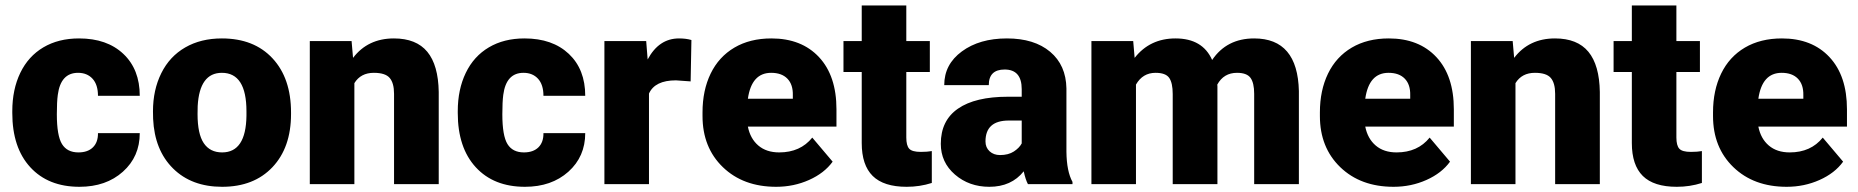

<svg xmlns="http://www.w3.org/2000/svg" viewBox="-20 -680 6860 709"><path d="M269.5 -117.2Q304.2 -117.2 323.2 -136Q342.3 -154.8 341.8 -188.5H496.1Q496.1 -101.6 433.8 -45.9Q371.6 9.8 273.4 9.8Q158.2 9.8 91.8 -62.5Q25.4 -134.8 25.4 -262.7V-269.5Q25.4 -349.6 54.9 -410.9Q84.5 -472.2 140.1 -505.1Q195.8 -538.1 272 -538.1Q375 -538.1 435.5 -481Q496.1 -423.8 496.1 -326.2H341.8Q341.8 -367.2 321.8 -389.2Q301.8 -411.1 268.1 -411.1Q204.1 -411.1 193.4 -329.6Q189.9 -303.7 189.9 -258.3Q189.9 -178.7 209 -147.9Q228 -117.2 269.5 -117.2Z M544.9 -269Q544.9 -348.1 575.7 -409.9Q606.4 -471.7 664.1 -504.9Q721.7 -538.1 799.3 -538.1Q918 -538.1 986.3 -464.6Q1054.7 -391.1 1054.7 -264.6V-258.8Q1054.7 -135.3 986.1 -62.7Q917.5 9.8 800.3 9.8Q687.5 9.8 619.1 -57.9Q550.8 -125.5 545.4 -241.2ZM709.5 -258.8Q709.5 -185.5 732.4 -151.4Q755.4 -117.2 800.3 -117.2Q888.2 -117.2 890.1 -252.4V-269Q890.1 -411.1 799.3 -411.1Q716.8 -411.1 710 -288.6Z M1278.3 -528.3 1283.7 -466.3Q1338.4 -538.1 1434.6 -538.1Q1517.1 -538.1 1557.9 -488.8Q1598.6 -439.5 1600.1 -340.3V0H1435.1V-333.5Q1435.1 -373.5 1418.9 -392.3Q1402.8 -411.1 1360.4 -411.1Q1312 -411.1 1288.6 -373V0H1124V-528.3Z M1914.6 -117.2Q1949.2 -117.2 1968.3 -136Q1987.3 -154.8 1986.8 -188.5H2141.1Q2141.1 -101.6 2078.9 -45.9Q2016.6 9.8 1918.5 9.8Q1803.2 9.8 1736.8 -62.5Q1670.4 -134.8 1670.4 -262.7V-269.5Q1670.4 -349.6 1700 -410.9Q1729.5 -472.2 1785.2 -505.1Q1840.8 -538.1 1917 -538.1Q2020 -538.1 2080.6 -481Q2141.1 -423.8 2141.1 -326.2H1986.8Q1986.8 -367.2 1966.8 -389.2Q1946.8 -411.1 1913.1 -411.1Q1849.1 -411.1 1838.4 -329.6Q1835 -303.7 1835 -258.3Q1835 -178.7 1854 -147.9Q1873 -117.2 1914.6 -117.2Z M2530.3 -379.4 2476.1 -383.3Q2398.4 -383.3 2376.5 -334.5V0H2211.9V-528.3H2366.2L2371.6 -460.4Q2413.1 -538.1 2487.3 -538.1Q2513.7 -538.1 2533.2 -532.2Z M2846.2 9.8Q2724.6 9.8 2649.4 -62.7Q2574.2 -135.3 2574.2 -251.5V-265.1Q2574.2 -346.2 2604.2 -408.2Q2634.3 -470.2 2691.9 -504.2Q2749.5 -538.1 2828.6 -538.1Q2939.9 -538.1 3004.4 -469Q3068.8 -399.9 3068.8 -276.4V-212.4H2741.7Q2750.5 -168 2780.3 -142.6Q2810.1 -117.2 2857.4 -117.2Q2935.5 -117.2 2979.5 -171.9L3054.7 -83Q3023.9 -40.5 2967.5 -15.4Q2911.1 9.8 2846.2 9.8ZM2827.6 -411.1Q2755.4 -411.1 2741.7 -315.4H2907.7V-328.1Q2908.7 -367.7 2887.7 -389.4Q2866.7 -411.1 2827.6 -411.1Z M3326.7 -659.7V-528.3H3413.6V-414.1H3326.7V-172.4Q3326.7 -142.6 3337.4 -130.9Q3348.1 -119.1 3379.9 -119.1Q3404.3 -119.1 3420.9 -122.1V-4.4Q3376.5 9.8 3328.1 9.8Q3243.2 9.8 3202.6 -30.3Q3162.1 -70.3 3162.1 -151.9V-414.1H3094.7V-528.3H3162.1V-659.7Z M3775.9 0Q3767.1 -16.1 3760.3 -47.4Q3714.8 9.8 3633.3 9.8Q3558.6 9.8 3506.3 -35.4Q3454.1 -80.6 3454.1 -148.9Q3454.1 -234.9 3517.6 -278.8Q3581.1 -322.8 3702.1 -322.8H3752.9V-350.6Q3752.9 -423.3 3689.9 -423.3Q3631.3 -423.3 3631.3 -365.7H3466.8Q3466.8 -442.4 3532 -490.2Q3597.2 -538.1 3698.2 -538.1Q3799.3 -538.1 3857.9 -488.8Q3916.5 -439.5 3918 -353.5V-119.6Q3918.9 -46.9 3940.4 -8.3V0ZM3672.9 -107.4Q3703.6 -107.4 3723.9 -120.6Q3744.1 -133.8 3752.9 -150.4V-234.9H3705.1Q3619.1 -234.9 3619.1 -157.7Q3619.1 -135.3 3634.3 -121.3Q3649.4 -107.4 3672.9 -107.4Z M4164.6 -528.3 4169.9 -466.3Q4226.1 -538.1 4320.8 -538.1Q4420.9 -538.1 4456.1 -458.5Q4509.8 -538.1 4611.3 -538.1Q4772 -538.1 4776.4 -343.8V0H4611.3V-333.5Q4611.3 -374 4597.7 -392.6Q4584 -411.1 4547.9 -411.1Q4499 -411.1 4475.1 -367.7L4475.6 -360.8V0H4310.5V-332.5Q4310.5 -374 4297.4 -392.6Q4284.2 -411.1 4247.1 -411.1Q4199.7 -411.1 4174.8 -367.7V0H4010.3V-528.3Z M5126 9.8Q5004.4 9.8 4929.2 -62.7Q4854 -135.3 4854 -251.5V-265.1Q4854 -346.2 4884 -408.2Q4914.1 -470.2 4971.7 -504.2Q5029.3 -538.1 5108.4 -538.1Q5219.7 -538.1 5284.2 -469Q5348.6 -399.9 5348.6 -276.4V-212.4H5021.5Q5030.3 -168 5060.1 -142.6Q5089.8 -117.2 5137.2 -117.2Q5215.3 -117.2 5259.3 -171.9L5334.5 -83Q5303.7 -40.5 5247.3 -15.4Q5190.9 9.8 5126 9.8ZM5107.4 -411.1Q5035.2 -411.1 5021.5 -315.4H5187.5V-328.1Q5188.5 -367.7 5167.5 -389.4Q5146.5 -411.1 5107.4 -411.1Z M5565.9 -528.3 5571.3 -466.3Q5626 -538.1 5722.2 -538.1Q5804.7 -538.1 5845.5 -488.8Q5886.2 -439.5 5887.7 -340.3V0H5722.7V-333.5Q5722.7 -373.5 5706.5 -392.3Q5690.4 -411.1 5647.9 -411.1Q5599.6 -411.1 5576.2 -373V0H5411.6V-528.3Z M6170.4 -659.7V-528.3H6257.3V-414.1H6170.4V-172.4Q6170.4 -142.6 6181.2 -130.9Q6191.9 -119.1 6223.6 -119.1Q6248 -119.1 6264.6 -122.1V-4.4Q6220.2 9.8 6171.9 9.8Q6086.9 9.8 6046.4 -30.3Q6005.9 -70.3 6005.9 -151.9V-414.1H5938.5V-528.3H6005.9V-659.7Z M6577.6 9.8Q6456.1 9.8 6380.9 -62.7Q6305.7 -135.3 6305.7 -251.5V-265.1Q6305.7 -346.2 6335.7 -408.2Q6365.7 -470.2 6423.3 -504.2Q6481 -538.1 6560.1 -538.1Q6671.4 -538.1 6735.8 -469Q6800.3 -399.9 6800.3 -276.4V-212.4H6473.1Q6481.9 -168 6511.7 -142.6Q6541.5 -117.2 6588.9 -117.2Q6667 -117.2 6710.9 -171.9L6786.1 -83Q6755.4 -40.5 6699 -15.4Q6642.6 9.8 6577.6 9.8ZM6559.1 -411.1Q6486.8 -411.1 6473.1 -315.4H6639.2V-328.1Q6640.1 -367.7 6619.1 -389.4Q6598.1 -411.1 6559.1 -411.1Z"/></svg>

Font: Roboto Black
Style: Regular
Weight: 900
Designer: Google
Version: Version 2.134; 2016